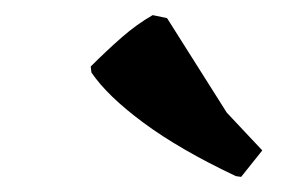

<svg xmlns="http://www.w3.org/2000/svg" viewBox="-20 -742 384 254"><path d="M299 -508 292 -509Q218 -544 170 -579.5Q122 -615 101 -646L100 -654Q121 -675 141 -692.5Q161 -710 182 -722L201 -718L280 -593L327 -543Z"/></svg>

Font: Albura ExtraBold
Style: Italic
Weight: 758
Italic angle: -7°
Designer: Mercedes Jáuregui
Foundry: Omnibus-Type Team
Version: Version 1.000; ttfautohint (v1.8.3)